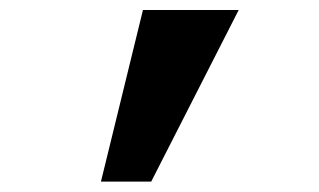

<svg xmlns="http://www.w3.org/2000/svg" viewBox="-20 -713 626 377"><path d="M178.2 -356.4 260.7 -693.4H448.7L276.9 -356.4Z"/></svg>

Font: Caskaydia Cove
Style: Bold
Weight: 700
Monospace: yes
Designer: Aaron Bell
Foundry: Saja Typeworks
Version: Version 4.300; ttfautohint (v1.8.3)